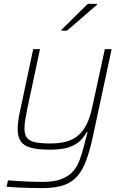

<svg xmlns="http://www.w3.org/2000/svg" viewBox="-20 -763 644 989"><path d="M197 206Q166 206 131.5 205Q97 204 66.5 202.5Q36 201 14 199L21 166Q48 168 80 170Q112 172 143.5 173Q175 174 198 174Q260 174 297.5 159Q335 144 356.5 119Q378 94 389.5 63Q401 32 410 -2Q415 -22 420.5 -42.5Q426 -63 431 -83H427Q414 -59 393 -38Q372 -17 335 -4.5Q298 8 237 8Q174 8 137.5 -2.5Q101 -13 86 -36.5Q71 -60 71 -97Q71 -117 74 -140Q77 -163 83 -190L151 -510H186L119 -195Q113 -166 109.5 -142.5Q106 -119 106 -102Q106 -69 119.5 -52.5Q133 -36 162.5 -30Q192 -24 241 -24Q287 -24 322.5 -34Q358 -44 383.5 -66Q409 -88 426.5 -123.5Q444 -159 455 -210L520 -510H555L460 -67Q444 9 425 61Q406 113 378 145Q350 177 306.5 191.5Q263 206 197 206ZM296 -605 297 -610 432 -743H480L479 -738L325 -605Z"/></svg>

Font: Saira Thin Thin
Style: Italic
Weight: 250
Italic angle: -12°
Version: Version 1.101